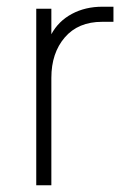

<svg xmlns="http://www.w3.org/2000/svg" viewBox="-20 -552 380 572"><path d="M88 -526H133V-450Q154 -489 194 -510.5Q234 -532 285 -532H318V-487H284Q213 -487 173 -440.5Q133 -394 133 -320V0H88Z"/></svg>

Font: Eudoxus Sans ExtraLight
Style: Regular
Weight: 200
Designer: Stijn de Vries
Foundry: tokotype
Version: Version 2.005